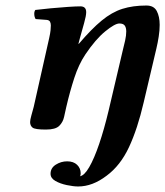

<svg xmlns="http://www.w3.org/2000/svg" viewBox="-20 -459 598 695"><path d="M500 -88Q478 7 447 73.5Q416 140 366 177Q315 216 263 216Q246 216 222 211Q198 206 180.5 196Q163 186 163 170Q163 149 182 137Q201 125 223 125Q246 125 259 137.5Q272 150 272 168Q272 171 271.5 174.5Q271 178 269 179Q285 177 303 146Q321 115 339 62Q357 9 373 -58L424 -275Q429 -294 433 -312.5Q437 -331 437 -345Q437 -359 431.5 -366.5Q426 -374 412 -374Q396 -374 361 -345.5Q326 -317 289 -262Q265 -226 249 -177Q233 -128 220 -72Q216 -55 212 -36Q208 -17 194.5 -3.5Q181 10 146 10Q107 10 98 3Q89 -4 89 -17Q89 -25 93.5 -41Q98 -57 102 -72L158 -321Q162 -339 163 -349.5Q164 -360 164 -367Q164 -375 161 -380.5Q158 -386 149 -387L109 -390Q104 -398 104 -409Q104 -418 108 -423Q132 -426 164 -429Q196 -432 225.5 -434Q255 -436 271 -436Q292 -436 292 -415Q292 -402 284.5 -375.5Q277 -349 269 -320L264 -301L265 -300Q311 -354 348 -384.5Q385 -415 423 -427Q461 -439 510 -439Q537 -439 547.5 -419Q558 -399 558 -369Q558 -349 554.5 -326.5Q551 -304 546 -283Z"/></svg>

Font: Libertinus Serif Semibold Italic
Style: Regular
Weight: 600
Italic angle: -11.5°
Designer: Philipp H. Poll, Khaled Hosny
Foundry: Caleb Maclennan
Version: Version 7.051;RELEASE